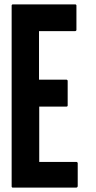

<svg xmlns="http://www.w3.org/2000/svg" viewBox="-20 -857 440 877"><path d="M335 -5.9Q335 -4.9 334 -3.9Q333 -2.9 333 -2Q332 -1 331.1 -1Q329.1 0 329.1 0Q232.4 0 39.1 0Q36.1 0 35.2 -1Q33.2 -2.9 33.2 -4.9Q33.2 -108.4 33.2 -315.4Q33.2 -487.3 33.2 -832Q33.2 -834 35.2 -835.9Q36.1 -836.9 39.1 -836.9Q133.8 -836.9 323.2 -836.9Q326.2 -836.9 327.1 -835.9Q329.1 -834 329.1 -832Q329.1 -794.9 329.1 -719.7Q329.1 -717.8 327.1 -716.8Q326.2 -714.8 323.2 -714.8Q268.6 -714.8 158.2 -714.8Q158.2 -640.6 158.2 -493.2Q200.2 -493.2 283.2 -493.2Q286.1 -493.2 287.1 -491.2Q289.1 -490.2 289.1 -488.3Q289.1 -450.2 289.1 -375Q289.1 -373 287.1 -371.1Q286.1 -370.1 283.2 -370.1Q242.2 -370.1 159.2 -370.1Q159.2 -286.1 159.2 -117.2Q216.8 -117.2 330.1 -117.2Q332 -117.2 333 -115.2Q335 -114.3 335 -112.3Q335 -77.1 335 -5.9Z"/></svg>

Font: Typeface
Style: Regular
Weight: 400
Version: Version 1.0